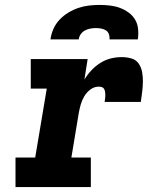

<svg xmlns="http://www.w3.org/2000/svg" viewBox="-20 -760 640 780"><path d="M43 0V-120H123L170 -400H105V-520H336L323 -437Q335 -457 351.5 -474.5Q368 -492 388 -504.5Q408 -517 430 -522.5Q452 -528 475 -528Q495 -528 514 -522.5Q533 -517 543.5 -501.5Q554 -486 557.5 -466.5Q561 -447 560.5 -426.5Q560 -406 557.5 -386Q555 -366 552 -346H405Q406 -353 407 -359.5Q408 -366 408 -373Q408 -380 407 -386.5Q406 -393 403 -398.5Q400 -404 394 -406Q388 -408 381 -408Q363 -408 347.5 -396.5Q332 -385 322.5 -369Q313 -353 308 -335.5Q303 -318 300 -301L270 -120H349V0ZM185 -600Q188 -622 197 -642.5Q206 -663 222 -680Q238 -697 258 -709Q278 -721 299 -728Q320 -735 341.5 -737.5Q363 -740 385 -740Q406 -740 427 -737.5Q448 -735 467 -728Q486 -721 502.5 -709Q519 -697 529 -680Q539 -663 541 -642Q543 -621 540 -600H425Q426 -611 422.5 -621Q419 -631 410.5 -636.5Q402 -642 391 -644Q380 -646 370 -646Q359 -646 347.5 -644Q336 -642 325.5 -636.5Q315 -631 308 -621Q301 -611 300 -600Z"/></svg>

Font: Iosevka Etoile Heavy Oblique
Style: Regular
Weight: 900
Italic angle: -9°
Designer: Belleve Invis
Foundry: Belleve Invis
Version: Version 15.5.2; ttfautohint (v1.8.4)